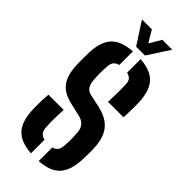

<svg xmlns="http://www.w3.org/2000/svg" viewBox="-305 -1025 1087 1087"><g transform="rotate(45 238.0 -481.5)"><path d="M207.4 8.1Q121.6 2 82.3 -40.6Q43.1 -83.1 39.6 -173Q39.1 -192.8 39 -213.7Q39 -234.6 39.8 -255.7Q40.7 -276.8 42.8 -296.8H164.3Q162.3 -257.9 161.9 -220.8Q161.4 -183.7 164.3 -150.5Q165.7 -130 176.3 -117.7Q186.8 -105.5 207.4 -100.5ZM269.5 8.1V-100.9Q288.1 -106 297.9 -118.2Q307.8 -130.4 309.8 -150.5Q311.8 -168.9 312.4 -188.2Q313 -207.4 312.3 -226.7Q311.5 -246 309.8 -264.4Q308 -291.2 292.4 -309.4Q276.7 -327.6 249.7 -333.8L168.6 -352.5Q119.5 -363.9 91.2 -387.5Q62.8 -411.1 50.3 -447.5Q37.9 -483.8 36.4 -533.8Q35.9 -558.9 36 -581.6Q36.1 -604.3 36.6 -628.1Q40 -717.5 79.9 -760Q119.8 -802.5 207.4 -808.1V-699.5Q187.8 -694.5 177.6 -682.5Q167.4 -670.5 165.3 -650.4Q162.6 -621 162.6 -592.2Q162.7 -563.3 165.3 -533.8Q167.4 -506.9 178.7 -489.1Q190 -471.3 216.1 -465.4L288.5 -450Q342.1 -438.3 374.5 -414.1Q407 -389.8 422.2 -352.5Q437.5 -315.1 439.3 -264.4Q440 -250 440 -234.3Q440 -218.6 439.5 -202.9Q439.1 -187.3 438.5 -173Q434.8 -83.1 395.4 -40.3Q355.9 2.5 269.5 8.1ZM310 -506.8Q311.5 -544.7 311.9 -580.1Q312.4 -615.5 310.9 -650.4Q310.2 -670.7 300 -683Q289.9 -695.3 269.5 -699.9V-808.1Q354.4 -802 393.2 -759.7Q432 -717.4 435.5 -627.8Q436.5 -603.4 435.8 -570.5Q435.2 -537.6 433.8 -506.8ZM201.5 -840 115.8 -972.4H195.1L237.1 -901.5L279 -972.4H358.2L272.5 -840Z"/></g></svg>

Font: Big Shoulders Stencil Text SC Thin
Style: Regular
Weight: 100
Designer: Patric King
Foundry: XO Type Co
Version: Version 2.001